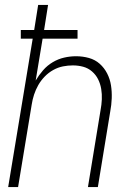

<svg xmlns="http://www.w3.org/2000/svg" viewBox="-20 -755 540 775"><path d="M13 0 112 -599H64V-634H118L134 -735H174L158 -634H293V-599H152L124 -430Q137 -452 154 -471.5Q171 -491 193 -504Q215 -517 239 -522.5Q263 -528 287 -528Q314 -528 339 -521Q364 -514 382.5 -497.5Q401 -481 412.5 -458.5Q424 -436 428 -410.5Q432 -385 431 -358Q430 -331 425 -305L375 0H335L386 -311Q390 -332 391 -353.5Q392 -375 388.5 -396Q385 -417 376 -435Q367 -453 351.5 -466.5Q336 -480 316 -485.5Q296 -491 274 -491Q254 -491 234 -487Q214 -483 195 -472.5Q176 -462 160.5 -446Q145 -430 134.5 -411.5Q124 -393 117.5 -373Q111 -353 108 -333L53 0Z"/></svg>

Font: Iosevka Extralight
Style: Italic
Weight: 200
Italic angle: -9°
Monospace: yes
Designer: Belleve Invis
Foundry: Belleve Invis
Version: Version 32.5.0; ttfautohint (v1.8.4)